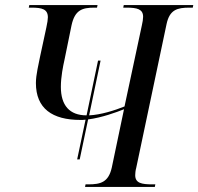

<svg xmlns="http://www.w3.org/2000/svg" viewBox="-20 -734 779 754"><path d="M283 -108H293L326 -265C380 -272 437 -293 467 -305L419 -76C406 -18 375 -10 327 -10H316L314 0H588L590 -10H578C536 -10 511 -15 511 -46C511 -52 512 -65 515 -75L634 -639C646 -696 676 -704 724 -704H737L739 -714H466L464 -704H477C519 -704 542 -698 542 -668C542 -660 540 -646 537 -634L469 -316C432 -301 376 -283 330 -281L375 -496H365L320 -281C253 -281 219 -320 219 -393C219 -432 228 -476 233 -498L261 -635C274 -694 302 -704 350 -704H361L363 -714H95L93 -704H104C145 -704 168 -698 168 -666C168 -658 166 -644 162 -626L137 -510C132 -483 121 -441 121 -408C121 -308 185 -263 296 -263C302 -263 309 -263 316 -264Z"/></svg>

Font: Noto Serif Display SemiCondensed
Style: Italic
Weight: 400
Width: 4
Italic angle: -12°
Designer: Monotype Design Team
Foundry: Monotype Imaging Inc.
Version: Version 2.009